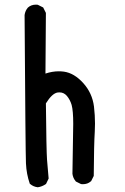

<svg xmlns="http://www.w3.org/2000/svg" viewBox="-20 -790 540 827"><path d="M134.8 -770Q137.7 -770 142.6 -769.5L166 -757.8L177.7 -734.4L175.8 -473.1Q205.1 -482.9 233.4 -482.9Q244.6 -482.9 255.4 -481.4Q299.8 -475.1 338.6 -432.1Q377.4 -389.2 384.8 -331.1Q389.2 -293.5 389.2 -257.8Q389.2 -239.7 388.2 -222.7Q384.8 -171.4 383.8 -32.2L372.6 -9.8L371.1 -8.8Q357.4 3.4 336.9 3.4Q334 3.4 329.1 2.9L306.6 -8.3L305.7 -9.8Q294.4 -22.9 292 -41.5Q295.4 -231.9 295.4 -256.8Q295.4 -312.5 288.6 -337.9Q282.2 -359.9 268.1 -377Q254.9 -392.1 236.3 -392.1Q232.4 -392.1 228.5 -391.6Q204.6 -388.2 177.7 -344.7Q179.7 -141.6 182.6 -101.8Q185.5 -62 189.5 -21L178.2 2.4Q161.1 14.2 142.6 16.6Q123.5 14.2 110.4 2.9L108.4 1.5Q93.8 -40.5 91.8 -86.4Q89.8 -131.8 85.9 -724.6V-725.1Q88.4 -743.7 100.1 -757.3Q114.3 -770 134.8 -770Z"/></svg>

Font: Bakudai
Style: Bold
Weight: 700
Version: Version 1.48